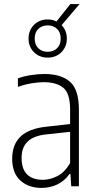

<svg xmlns="http://www.w3.org/2000/svg" viewBox="-20 -910 470 938"><path d="M182.5 8Q119 8 79.2 -28.5Q39.5 -65 39.5 -134Q39.5 -204 80.5 -243Q121.5 -282 206.5 -291L322.5 -304V-375Q322.5 -454 289.2 -481.2Q256 -508.5 193.5 -508.5Q167 -508.5 134 -503Q101 -497.5 67.5 -485.5V-527Q95 -537.5 130.5 -543Q166 -548.5 197 -548.5Q278.5 -548.5 322 -510.5Q365.5 -472.5 365.5 -373.5V0H328L324 -60.5H320Q295.5 -26 260.2 -9Q225 8 182.5 8ZM85.5 -139.5Q85.5 -83.5 112.8 -57.5Q140 -31.5 189.5 -31.5Q222.5 -31.5 258.5 -48.8Q294.5 -66 322.5 -113V-266L207 -253.5Q144.5 -247 115 -218.5Q85.5 -190 85.5 -139.5ZM213 -628.5Q172.5 -628.5 146 -655Q119.5 -681.5 119.5 -721.5Q119.5 -762 146 -788.5Q172.5 -815 213 -815Q236.5 -815 256 -805L323.5 -890H368.5L281 -787Q306.5 -761 306.5 -721.5Q306.5 -681.5 280 -655Q253.5 -628.5 213 -628.5ZM213 -657Q241 -657 258.8 -674.2Q276.5 -691.5 276.5 -721.5Q276.5 -751.5 258.8 -768.8Q241 -786 213 -786Q185 -786 167.2 -768.8Q149.5 -751.5 149.5 -721.5Q149.5 -691.5 167.2 -674.2Q185 -657 213 -657Z"/></svg>

Font: Encode Sans Cnd XLt
Style: Regular
Weight: 200
Width: 3
Designer: Multiple Designers
Foundry: Impallari Type
Version: Version 3.002; ttfautohint (v1.8.3) -l 8 -r 50 -G 200 -x 14 